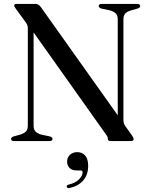

<svg xmlns="http://www.w3.org/2000/svg" viewBox="-20 -720 768 980"><path d="M248 -11Q248 0 232.5 0H52Q36.5 0 36.5 -11Q36.5 -19 49 -23.5L83.5 -33Q103.5 -39.5 112.8 -49.2Q122 -59 122 -80V-574Q122 -585.5 119.2 -592.8Q116.5 -600 106 -613.5L61 -675Q52.5 -686.5 52.5 -691.5Q52.5 -700 65 -700H163Q177 -700 189.5 -682.5L581 -131.5V-620Q581 -640.5 571.8 -650.5Q562.5 -660.5 541.5 -667L496.5 -676.5Q484 -681 484 -689Q484 -700 499.5 -700H680Q695.5 -700 695.5 -689Q695.5 -681 683 -676.5L649 -667Q628.5 -661 619.2 -651Q610 -641 610 -620V-108Q610 -89 619.5 -76.5L652 -31Q658 -22.5 660 -17.8Q662 -13 662 -10Q662 0 648 0H544.5Q530.5 0 530.5 -11.5Q530.5 -17 528.2 -22Q526 -27 518 -38L151.5 -554.5V-80Q151.5 -59.5 160.5 -49.5Q169.5 -39.5 190 -33L235.5 -23.5Q248 -19 248 -11ZM372.5 150Q347 150 334.8 137Q322.5 124 322.5 105.5Q322.5 83.5 337.2 70Q352 56.5 374 56.5Q399.5 56.5 414.8 74Q430 91.5 430 126.5Q430 171.5 405.2 200.5Q380.5 229.5 335.5 239.5Q323.5 242.5 321 234Q318 225 329.5 222.5Q364.5 214.5 383 195.8Q401.5 177 401.5 160Q401.5 150 391 150Z"/></svg>

Font: Fraunces 72pt
Style: Regular
Weight: 400
Version: Version 1.000;[0bf87f6ff]